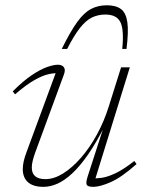

<svg xmlns="http://www.w3.org/2000/svg" viewBox="-20 -716 566 746"><path d="M320 -28.5 385 -229.5H388.5Q354.5 -162.5 322.8 -116.5Q291 -70.5 261.2 -42.8Q231.5 -15 203.5 -2.5Q175.5 10 149 10Q109 10 88.8 -8Q68.5 -26 68.5 -59Q68.5 -73 72.2 -89.8Q76 -106.5 83.5 -126L200.5 -443.5L212 -431.5Q193.5 -433 169.8 -428Q146 -423 114 -405Q82 -387 38.5 -349.5L29.5 -361Q70 -401.5 103.5 -424Q137 -446.5 162.8 -455.5Q188.5 -464.5 205 -464.5Q221 -464.5 228.2 -454.8Q235.5 -445 228 -425.5L116 -121Q110 -104 106.8 -90.2Q103.5 -76.5 103.5 -65Q103.5 -42.5 116.8 -31.2Q130 -20 156.5 -20Q190 -20 225.5 -42.2Q261 -64.5 295 -103.5Q329 -142.5 357 -194Q385 -245.5 403 -303.5L450.5 -454.5H484.5L347 -10.5L335.5 -23.5Q353 -22 375.8 -25.2Q398.5 -28.5 429.5 -43.2Q460.5 -58 502 -90.5L510.5 -78.5Q452.5 -27 410.5 -8.5Q368.5 10 342.5 10Q321 10 317 1.8Q313 -6.5 320 -28.5ZM389.5 -659.5Q361 -659.5 337.2 -648Q313.5 -636.5 290.5 -607.2Q267.5 -578 241 -526H220Q253.5 -594 280 -630.5Q306.5 -667 333.8 -681.2Q361 -695.5 395 -695.5Q430 -695.5 449.8 -681Q469.5 -666.5 474.8 -629.8Q480 -593 471.5 -526H455Q462.5 -601.5 447.5 -630.5Q432.5 -659.5 389.5 -659.5Z"/></svg>

Font: Newsreader ExtraLight
Style: Italic
Weight: 250
Italic angle: -17°
Designer: Hugues Gentile
Foundry: Production Type
Version: Version 1.003